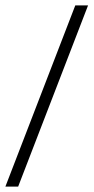

<svg xmlns="http://www.w3.org/2000/svg" viewBox="-70 -694 348 714"><path d="M-50 0 210 -674H257.5L-2.5 0Z"/></svg>

Font: Anybody Condensed Light
Style: Italic
Weight: 300
Width: 3
Italic angle: -10°
Designer: Tyler Finck
Foundry: Etcetera Type Company
Version: Version 1.010; ttfautohint (v1.8.3) -l 8 -r 50 -G 200 -x 14 